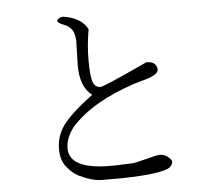

<svg xmlns="http://www.w3.org/2000/svg" viewBox="-54 -802 1027 894"><g transform="rotate(-5 460.0 -355.5)"><path d="M640 -497Q669 -497 679.5 -484.5Q690 -472 690 -459Q690 -448 678 -439Q666 -430 652.5 -425Q639 -420 611.5 -412.5Q584 -405 572 -401Q373 -334 278 -227Q240 -178 240 -129Q240 -25 457 -31L534 -34Q547 -34 599 -48Q651 -62 664 -62Q699 -62 720 -29Q720 -9 703.5 2Q687 13 633.5 21Q580 29 480 31H388Q341 31 278 0Q250 -15 225 -46.5Q200 -78 200 -129Q200 -196 242 -248Q284 -300 376 -368Q321 -409 321 -510L324 -625Q322 -663 308 -680Q294 -697 273 -704.5Q252 -712 244 -722Q243 -730 250.5 -735Q258 -740 266 -741L274 -742Q360 -728 386 -673Q373 -600 373 -530Q373 -458 382.5 -429.5Q392 -401 418 -401Q433 -401 619 -487Z"/></g></svg>

Font: cwTeXMing
Style: Medium
Weight: 500
Version: Version 1.17